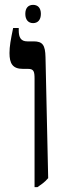

<svg xmlns="http://www.w3.org/2000/svg" viewBox="-20 -762 259 789"><path d="M116 -667C135 -667 148 -680 148 -705C148 -730 135 -742 116 -742C97 -742 84 -730 84 -705C84 -680 97 -667 116 -667ZM122 7H134C148 -3 163 -12 178 -30L167 -527C166 -577 155 -592 118 -592H92C66 -592 57 -608 57 -637V-647H34C24 -599 19 -571 19 -544C19 -501 32 -479 74 -479H95C119 -479 122 -468 122 -438Z"/></svg>

Font: Noto Serif Hebrew ExtraCondensed SemiBold
Style: Regular
Weight: 600
Width: 2
Designer: Monotype Design Team
Foundry: Monotype Imaging Inc.
Version: Version 2.004